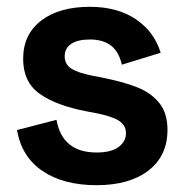

<svg xmlns="http://www.w3.org/2000/svg" viewBox="-20 -530 540 564"><path d="M48 -357Q48 -429 101 -469.5Q154 -510 244 -510Q325 -510 379 -473.5Q433 -437 452 -375L338 -340Q329 -379 305.5 -396.5Q282 -414 244 -414Q208 -414 189 -401Q170 -388 170 -365Q170 -341 189.5 -328.5Q209 -316 250 -308L276 -303Q341 -290 382 -274Q423 -258 447.5 -228Q472 -198 472 -149Q472 -72 416 -29Q360 14 264 14Q166 14 104.5 -28Q43 -70 30 -148L146 -178Q163 -82 264 -82Q306 -82 328 -98Q350 -114 350 -139Q350 -162 329 -175.5Q308 -189 260 -198L234 -203Q145 -220 96.5 -254.5Q48 -289 48 -357Z"/></svg>

Font: Space Grotesk Variable
Style: Regular
Weight: 400
Designer: Florian Karsten (Space Grotesk), Colophon Foundry (Space Mono)
Foundry: Florian Karsten
Version: Version 1.106